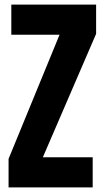

<svg xmlns="http://www.w3.org/2000/svg" viewBox="-20 -820 458 840"><path d="M17.5 0V-125L240.5 -668H29.5V-800H400.5V-672L167.5 -132H385.5V0Z"/></svg>

Font: Big Shoulders Display Thin Black
Style: Regular
Weight: 900
Version: Version 2.002